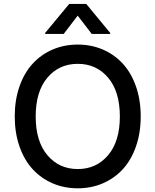

<svg xmlns="http://www.w3.org/2000/svg" viewBox="-20 -969 808 998"><path d="M457 -792.5 383.8 -887.7 311 -792.5H214.8V-797.9L339.8 -948.7H428.2L552.7 -797.9V-792.5ZM384.3 9.8Q313.5 9.8 253.4 -16.1Q193.4 -42 149.7 -89.6Q106 -137.2 81.3 -207.8Q56.6 -278.3 56.6 -363.8Q56.6 -449.2 81.3 -519.8Q106 -590.3 149.7 -637.9Q193.4 -685.5 253.4 -711.4Q313.5 -737.3 384.3 -737.3Q454.6 -737.3 514.6 -711.4Q574.7 -685.5 618.4 -637.9Q662.1 -590.3 686.8 -519.8Q711.4 -449.2 711.4 -363.8Q711.4 -278.3 686.8 -207.8Q662.1 -137.2 618.4 -89.6Q574.7 -42 514.6 -16.1Q454.6 9.8 384.3 9.8ZM384.3 -637.2Q287.1 -637.2 226.3 -565.2Q165.5 -493.2 165.5 -363.8Q165.5 -234.4 226.3 -162.4Q287.1 -90.3 384.3 -90.3Q481 -90.3 542 -162.4Q603 -234.4 603 -363.8Q603 -493.2 542 -565.2Q481 -637.2 384.3 -637.2Z"/></svg>

Font: Interop Med
Style: Regular
Weight: 500
Designer: Rasmus Andersson, Google, Jang Haemin
Foundry: jhaemin
Version: Version 1.007